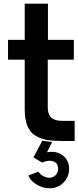

<svg xmlns="http://www.w3.org/2000/svg" viewBox="-20 -770 428 1050"><path d="M321.8 1Q272.9 1 241 -3.9Q209 -8.8 177.5 -25.9Q146 -43 130.6 -79.6Q115.2 -116.2 115.2 -173.8V-443.8H23.9V-551.8H115.2V-750H242.2V-551.8H383.8V-443.8H241.2V-184.1Q241.2 -144 260.5 -126.5Q279.8 -108.9 321.8 -108.9H388.2V1ZM236.8 63Q287.6 53.2 322.8 79.6Q357.9 106 357.9 152.8Q357.9 197.8 326.9 228.8Q295.9 259.8 251 259.8Q214.8 259.8 180.9 239.5Q147 219.2 134.8 189.9L189.9 168.9Q198.7 183.1 216.3 192.6Q233.9 202.1 251 202.1Q271 202.1 284.4 187.5Q297.9 172.9 297.9 152.8Q297.9 123 272.9 113Q248 103 210 119.1L163.1 90.8L210.9 0L265.1 6.8Z"/></svg>

Font: Oakes Grotesk
Style: SemiBold
Weight: 600
Designer: Samuel Oakes
Foundry: Samuel Oakes
Version: Version 1.0 | wf-rip DC20170320